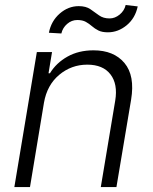

<svg xmlns="http://www.w3.org/2000/svg" viewBox="-20 -756 620 776"><path d="M157.7 -340.9 101.2 0H38L128.9 -545.5H190.3L176.1 -459.9H181.8Q207.4 -501.8 252.7 -527.2Q297.9 -552.6 358 -552.6Q440 -552.6 483 -501.4Q525.9 -450.3 509.9 -353.3L450.6 0H387.4L445.7 -349.4Q456.7 -416.2 426.5 -455.4Q396.3 -494.7 332.7 -494.7Q268.5 -494.7 219.3 -453.5Q170.1 -412.3 157.7 -340.9ZM228 -620.7 177.6 -623.6Q186.8 -670.8 221.2 -701Q255.7 -731.2 298.3 -731.2Q327.4 -731.2 345.3 -718.8Q363.3 -706.3 380.3 -693.9Q397.4 -681.5 422.9 -681.5Q444.6 -681.5 463.6 -697.1Q482.6 -712.7 487.9 -735.8L536.6 -730.1Q526.6 -682.5 492 -653.9Q457.4 -625.4 416.2 -625.4Q392.4 -625.4 377.7 -632.8Q362.9 -640.3 351.6 -650.2Q340.2 -660.2 326.9 -667.6Q313.6 -675.1 292.3 -675.1Q269.5 -675.1 251.4 -659.4Q233.3 -643.8 228 -620.7Z"/></svg>

Font: Inter UI Light
Style: Italic
Weight: 300
Italic angle: 9.39999°
Designer: Rasmus Andersson
Foundry: rsms
Version: 3.2;8d6f07862